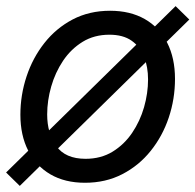

<svg xmlns="http://www.w3.org/2000/svg" viewBox="-21 -588 641 630"><path d="M257.8 11.7Q191.9 11.7 144.5 -15.9Q97.2 -43.5 71.5 -93.8Q45.9 -144 45.9 -211.4Q45.9 -276.4 66.2 -337.4Q86.4 -398.4 124.8 -447Q163.1 -495.6 217.5 -524.2Q272 -552.7 340.3 -552.7Q406.2 -552.7 454.1 -525.4Q502 -498 527.6 -447.8Q553.2 -397.5 553.2 -329.1Q553.2 -263.2 532.7 -202.1Q512.2 -141.1 473.4 -92.8Q434.6 -44.4 380.1 -16.4Q325.7 11.7 257.8 11.7ZM259.8 -66.9Q310.1 -66.9 348.4 -90.3Q386.7 -113.8 412.6 -152.1Q438.5 -190.4 451.7 -236.3Q464.8 -282.2 464.8 -327.1Q464.8 -368.7 451.7 -401.9Q438.5 -435.1 410.6 -454.6Q382.8 -474.1 337.9 -474.1Q288.1 -474.1 250 -450.7Q211.9 -427.2 186 -388.7Q160.2 -350.1 147 -304Q133.8 -257.8 133.8 -212.4Q133.8 -150.9 163.6 -108.9Q193.4 -66.9 259.8 -66.9ZM43.9 22 -1 -22 555.2 -567.9 600.1 -523.9Z"/></svg>

Font: Adwaita Sans
Style: Italic
Weight: 400
Italic angle: -9.39999°
Designer: Rasmus Andersson
Foundry: rsms
Version: Version 4.001;git-9221beed3